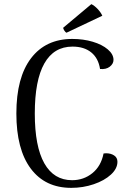

<svg xmlns="http://www.w3.org/2000/svg" viewBox="-20 -894 636 927"><path d="M59 -346Q59 -520 130 -613Q201 -706 329 -706Q382 -706 427.5 -692.5Q473 -679 500.5 -655.5Q528 -632 528 -605Q528 -586 510 -572Q492 -558 463 -561Q455 -613 420.5 -641Q386 -669 330 -669Q240 -669 194 -587.5Q148 -506 148 -346Q148 -187 194 -105.5Q240 -24 328 -24Q384 -24 426 -58Q468 -92 480 -153L492 -154Q515 -154 531 -143.5Q547 -133 547 -113Q547 -80 515.5 -51Q484 -22 432.5 -4.5Q381 13 324 13Q198 13 128.5 -80Q59 -173 59 -346ZM301 -736Q296 -738 290.5 -746.5Q285 -755 285 -760L421 -874Q436 -867 451.5 -850.5Q467 -834 474 -818Z"/></svg>

Font: Arima Madurai
Style: Regular
Weight: 400
Designer: Joana Correia and Natanael Gama
Foundry: NDISCOVER
Version: Version 1.020